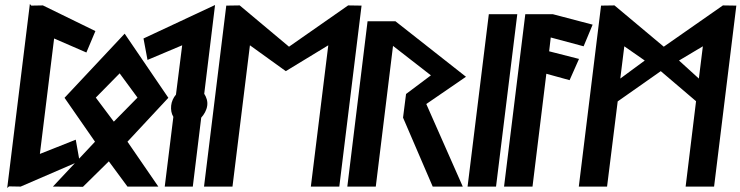

<svg xmlns="http://www.w3.org/2000/svg" viewBox="-20 -931 3694 958"><path d="M25 -1 83 0 377 -127 358 -234 179 -163 250 -739 411 -669 456 -776 194 -904 136 -903 129 -911 16 7Z M666 -444 548 -324 458 -444 577 -565ZM302 -443 454 -224 244 0 394 1 523 -126 616 0H770L616 -224L820 -443L602 -763Z M984 -344C998 -359 1011 -381 1014 -404C1017 -426 1010 -446 999 -463L1053 -906L696 -739L716 -632L889 -705L858 -459C845 -444 836 -424 834 -404C832 -384 835 -364 845 -348L802 0H942Z M1531 0H1673L1784 -903L1717 -904L1422 -698L1176 -904L1109 -903L998 0H1140L1227 -705L1406 -576L1618 -705Z M2107 -412 2305 -548 1953 -825H1814L1713 0H1855L1941 -702L2130 -555L2006 -462L1991 -344L2139 0H2289Z M2455 0 2561 -860H2419L2313 0Z M2495 0H2637L2706 -563L2822 -531L2869 -637L2720 -675L2728 -744L2892 -700L2937 -808L2739 -860H2601Z M3075 -539 3095 -700 3197 -629ZM3368 -629 3487 -700 3467 -539ZM3543 0 3654 -903 3587 -904 3292 -698 3046 -904 2979 -903 2868 0H3009L3062 -425L3277 -576L3453 -426L3401 0Z"/></svg>

Font: Ny Stormning
Style: HfKr
Weight: 700
Designer: Robert Jablonski, Mew Too
Foundry: Cannot Into Space Fonts
Version: Version 0.90